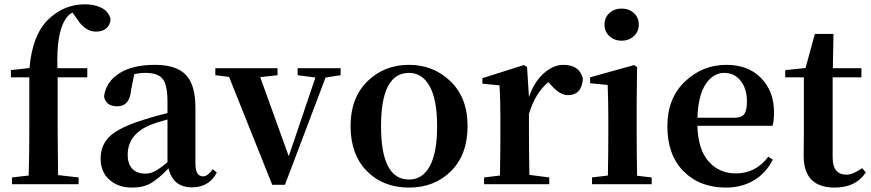

<svg xmlns="http://www.w3.org/2000/svg" viewBox="-20 -850 4017 886"><path d="M30.3 -526.4 116.2 -536.1Q128.9 -688.5 203.1 -760.7Q275.4 -830.1 372.1 -830.1Q417 -830.1 449.2 -813.5Q481.4 -796.9 490.2 -762.7Q489.3 -736.3 471.7 -720.2Q454.1 -704.1 422.9 -704.1Q372.1 -704.1 335 -763.7L314.5 -792Q293.9 -781.2 283.2 -762.7Q239.3 -698.2 245.1 -535.2H382.8V-493.2H246.1V-235.4Q246.1 -170.9 248 -42L342.8 -31.2V0H35.2V-31.2L112.3 -40Q115.2 -136.7 115.2 -235.4V-493.2H30.3Z M752.9 -101.6V-298.8Q694.3 -282.2 678.7 -275.4Q569.3 -232.4 569.3 -135.7Q569.3 -92.8 590.8 -70.8Q612.3 -48.8 649.4 -48.8Q673.8 -48.8 695.3 -60.1Q716.8 -71.3 752.9 -101.6ZM961.9 -69.3 980.5 -53.7Q944.3 14.6 866.2 14.6Q778.3 14.6 757.8 -73.2Q711.9 -25.4 676.8 -4.9Q641.6 15.6 589.8 15.6Q525.4 15.6 484.9 -20.5Q444.3 -56.6 444.3 -118.2Q444.3 -181.6 487.8 -222.2Q531.2 -262.7 644.5 -297.9Q705.1 -317.4 752.9 -328.1V-378.9Q752.9 -457 731 -485.4Q709 -513.7 651.4 -513.7Q626 -513.7 599.6 -507.8L585 -435.5Q579.1 -359.4 520.5 -359.4Q468.8 -359.4 460 -405.3Q469.7 -473.6 531.2 -512.2Q592.8 -550.8 695.3 -550.8Q793.9 -550.8 837.9 -504.4Q881.8 -458 881.8 -353.5V-95.7Q881.8 -36.1 917 -36.1Q938.5 -36.1 961.9 -69.3Z M1551.8 -535.2V-502.9L1482.4 -492.2L1294.9 2.9H1236.3L1037.1 -495.1L973.6 -502.9V-535.2H1260.7V-502.9L1180.7 -494.1L1312.5 -128.9L1435.5 -492.2L1353.5 -502.9V-535.2Z M1867.2 15.6Q1748 15.6 1672.9 -60.5Q1597.7 -136.7 1597.7 -268.6Q1597.7 -398.4 1675.3 -474.6Q1752.9 -550.8 1867.2 -550.8Q1980.5 -550.8 2059.1 -474.6Q2137.7 -398.4 2137.7 -268.6Q2137.7 -136.7 2061.5 -60.5Q1985.4 15.6 1867.2 15.6ZM1867.2 -21.5Q1929.7 -21.5 1963.4 -83.5Q1997.1 -145.5 1997.1 -267.6Q1997.1 -389.6 1962.9 -451.7Q1928.7 -513.7 1867.2 -513.7Q1738.3 -513.7 1738.3 -267.6Q1738.3 -21.5 1867.2 -21.5Z M2412.1 -541 2420.9 -402.3Q2444.3 -471.7 2488.8 -511.2Q2533.2 -550.8 2580.1 -550.8Q2654.3 -550.8 2669.9 -487.3Q2665 -411.1 2600.6 -411.1Q2562.5 -411.1 2521.5 -459L2510.7 -470.7Q2451.2 -423.8 2420.9 -324.2V-235.4Q2420.9 -156.2 2422.9 -43L2514.6 -31.2V0H2213.9V-31.2L2287.1 -40Q2289.1 -153.3 2289.1 -235.4V-306.6Q2289.1 -392.6 2285.2 -456.1L2206.1 -463.9V-489.3L2397.5 -549.8Z M2769.5 -736.3Q2769.5 -769.5 2792.5 -790Q2815.4 -810.5 2848.6 -810.5Q2881.8 -810.5 2904.8 -790Q2927.7 -769.5 2927.7 -736.3Q2927.7 -704.1 2904.8 -683.1Q2881.8 -662.1 2848.6 -662.1Q2815.4 -662.1 2792.5 -683.1Q2769.5 -704.1 2769.5 -736.3ZM2919.9 -39.1 2987.3 -31.2V0H2711.9V-31.2L2785.2 -40Q2787.1 -153.3 2787.1 -235.4V-305.7Q2787.1 -382.8 2784.2 -458L2703.1 -465.8V-493.2L2906.2 -549.8L2919.9 -541L2918 -384.8V-235.4Q2918 -152.3 2919.9 -39.1Z M3198.2 -306.6H3369.1Q3402.3 -306.6 3414.6 -323.7Q3426.8 -340.8 3426.8 -380.9Q3426.8 -441.4 3397.5 -477.5Q3368.2 -513.7 3322.3 -513.7Q3271.5 -513.7 3236.8 -462.4Q3202.1 -411.1 3198.2 -306.6ZM3544.9 -269.5H3198.2Q3201.2 -160.2 3250 -105Q3298.8 -49.8 3376 -49.8Q3467.8 -49.8 3525.4 -127L3545.9 -113.3Q3515.6 -51.8 3459.5 -18.1Q3403.3 15.6 3330.1 15.6Q3209 15.6 3134.3 -59.6Q3059.6 -134.8 3059.6 -267.6Q3059.6 -396.5 3140.6 -473.6Q3221.7 -550.8 3332 -550.8Q3432.6 -550.8 3492.2 -489.7Q3551.8 -428.7 3551.8 -332Q3551.8 -293 3544.9 -269.5Z M3958 -74.2 3975.6 -54.7Q3929.7 15.6 3832 15.6Q3688.5 15.6 3688.5 -130.9Q3688.5 -146.5 3689 -178.7Q3689.5 -210.9 3689.5 -231.4V-493.2H3603.5V-526.4L3697.3 -536.1L3740.2 -693.4H3826.2L3823.2 -535.2H3955.1V-493.2H3822.3V-123Q3822.3 -43.9 3886.7 -43.9Q3916 -43.9 3958 -74.2Z"/></svg>

Font: Bpmf Zihi Serif Bold
Style: Bold
Weight: 700
Foundry: But Ko
Version: Version 1.320